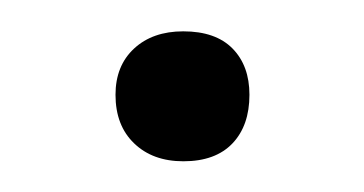

<svg xmlns="http://www.w3.org/2000/svg" viewBox="-20 -94 237 125"><path d="M99.4 11Q79.4 11 67.3 -0.7Q55.2 -12.3 55.2 -32.3Q55.2 -51.2 67.3 -62.4Q79.4 -73.6 99.3 -73.6Q120.4 -73.6 131.4 -62.4Q142.4 -51.2 142.4 -32.3Q142.4 -12.3 131.4 -0.7Q120.3 11 99.4 11Z"/></svg>

Font: Cormorant Light
Style: Regular
Weight: 300
Designer: Christian Thalmann (Catharsis Fonts)
Foundry: Catharsis Fonts
Version: Version 4.000